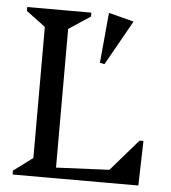

<svg xmlns="http://www.w3.org/2000/svg" viewBox="-51 -741 700 788"><g transform="rotate(5 299.0 -347.5)"><path d="M30 0V-16L109 -75V-615L30 -674V-690H294V-674L205 -615V0ZM187 0V-43L538 -59V0ZM413 0V-41L537 -184H553L548 0ZM366 -484 347 -488 366 -693 368 -695 468 -669 469 -667Z"/></g></svg>

Font: Platypi Light
Style: Regular
Weight: 300
Designer: David Sargent
Foundry: Bolt Cutter Type
Version: Version 1.200